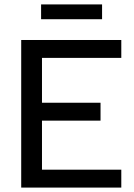

<svg xmlns="http://www.w3.org/2000/svg" viewBox="-20 -849 607 869"><path d="M76 0V-668H529V-587H170V-384H435V-303H170V-81H529V0ZM166 -762V-829H442V-762Z"/></svg>

Font: Atkinson Hyperlegible
Style: Regular
Weight: 400
Designer: Elliott Scott, Megan Eiswerth, Linus Boman, Theodore Petrosky
Foundry: Braille Institute
Version: Version 1.006; ttfautohint (v1.8.3)